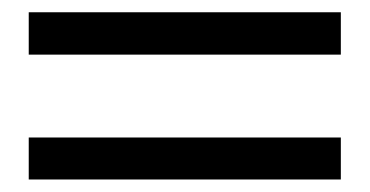

<svg xmlns="http://www.w3.org/2000/svg" viewBox="-20 -408 597 310"><path d="M26.4 -319.8V-388.2H530.3V-319.8ZM530.3 -186V-118.2H26.4V-186Z"/></svg>

Font: XB Khoramshahr
Style: Regular
Weight: 400
Designer: Behnam
Foundry: Irmug
Version: Version 8.005 2009